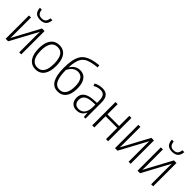

<svg xmlns="http://www.w3.org/2000/svg" viewBox="213 -1921 3089 3089"><g transform="rotate(45 1757.0 -377.0)"><path d="M125.5 -530.8V-158.2Q125.5 -146.5 125.2 -134.3Q125 -122.1 125 -109.6Q125 -97.2 124.3 -85.2Q123.5 -73.2 122.6 -61L375 -530.8H434.1V0H387.7V-366.2Q387.7 -382.8 387.9 -400.4Q388.2 -418 388.7 -435.8Q389.2 -453.6 389.6 -469.7L136.2 0H78.6V-530.8ZM400.4 -743.2Q397 -697.8 380.1 -667.5Q363.3 -637.2 332.3 -621.6Q301.3 -606 255.9 -606Q211.9 -606 181.4 -620.4Q150.9 -634.8 134.3 -665.3Q117.7 -695.8 114.7 -743.2H158.7Q163.6 -689 187 -665Q210.4 -641.1 256.3 -641.1Q302.7 -641.1 326.9 -665.5Q351.1 -689.9 356 -743.2Z M963.9 -266.1Q963.9 -201.7 951.4 -150.6Q939 -99.6 913.8 -64Q888.7 -28.3 851.3 -9.3Q814 9.8 763.7 9.8Q715.3 9.8 678.2 -9.3Q641.1 -28.3 615.5 -64.2Q589.8 -100.1 576.9 -151.1Q564 -202.1 564 -266.6Q564 -354 587.2 -415.3Q610.4 -476.6 655.5 -508.8Q700.7 -541 766.1 -541Q833 -541 877 -507.3Q920.9 -473.6 942.4 -411.9Q963.9 -350.1 963.9 -266.1ZM612.8 -266.6Q612.8 -193.4 629.2 -141.1Q645.5 -88.9 679.2 -61Q712.9 -33.2 764.6 -33.2Q816.4 -33.2 849.9 -60.3Q883.3 -87.4 899.2 -139.9Q915 -192.4 915 -266.6Q915 -336.9 900.1 -388.9Q885.3 -440.9 852.3 -469.5Q819.3 -498 765.6 -498Q688.5 -498 650.6 -437.7Q612.8 -377.4 612.8 -266.6Z M1069.8 -330.6Q1069.8 -421.9 1082.5 -493.4Q1095.2 -564.9 1123.5 -615.7Q1151.9 -666.5 1199.2 -694.8Q1240.7 -722.7 1302 -739.5Q1363.3 -756.3 1445.3 -764.2L1452.1 -721.2Q1416.5 -717.3 1383.1 -712.2Q1349.6 -707 1320.1 -699.7Q1290.5 -692.4 1265.4 -682.6Q1240.2 -672.9 1221.2 -659.2Q1188 -637.7 1166.7 -601.8Q1145.5 -565.9 1134.3 -514.4Q1123 -462.9 1120.1 -394H1124Q1139.6 -423.3 1163.6 -445.3Q1187.5 -467.3 1218.3 -479.7Q1249 -492.2 1285.2 -492.2Q1342.3 -492.2 1381.6 -464.1Q1420.9 -436 1441.4 -381.3Q1461.9 -326.7 1461.9 -248.5Q1461.9 -168.5 1439.9 -110.4Q1418 -52.2 1374.5 -21.2Q1331.1 9.8 1266.1 9.8Q1213.9 9.8 1176.5 -13.7Q1139.2 -37.1 1115.7 -81.1Q1092.3 -125 1081.1 -188Q1069.8 -251 1069.8 -330.6ZM1268.6 -32.7Q1316.4 -32.7 1348.1 -57.6Q1379.9 -82.5 1396 -130.4Q1412.1 -178.2 1412.1 -247.6Q1412.1 -346.2 1378.4 -397.9Q1344.7 -449.7 1277.3 -449.7Q1239.7 -449.7 1209.2 -433.3Q1178.7 -417 1156.2 -389.9Q1133.8 -362.8 1119.1 -329.6Q1119.1 -268.1 1126 -214.4Q1132.8 -160.6 1149.7 -119.6Q1166.5 -78.6 1195.6 -55.7Q1224.6 -32.7 1268.6 -32.7Z M1744.1 -540.5Q1821.8 -540.5 1858.4 -496.8Q1895 -453.1 1895 -357.9V0H1857.9L1851.1 -89.4H1848.6Q1835.4 -61.5 1815.9 -39.1Q1796.4 -16.6 1767.3 -3.4Q1738.3 9.8 1695.3 9.8Q1648.9 9.8 1617.7 -9.3Q1586.4 -28.3 1570.3 -61.3Q1554.2 -94.2 1554.2 -136.7Q1554.2 -215.8 1609.4 -257.3Q1664.6 -298.8 1767.6 -305.2L1847.7 -310.5V-352.1Q1847.7 -432.6 1821.5 -465.8Q1795.4 -499 1740.7 -499Q1710.4 -499 1679.4 -490.5Q1648.4 -481.9 1614.7 -463.4L1598.6 -502.4Q1630.9 -520 1668 -530.3Q1705.1 -540.5 1744.1 -540.5ZM1847.7 -272.5 1772.5 -268.1Q1688.5 -262.7 1646.2 -230.7Q1604 -198.7 1604 -137.2Q1604 -85 1630.6 -57.6Q1657.2 -30.3 1704.6 -30.3Q1775.9 -30.3 1811.8 -81.1Q1847.7 -131.8 1847.7 -217.8Z M2096.7 -530.8V-298.3H2362.3V-530.8H2410.2V0H2362.3V-255.9H2096.7V0H2048.3V-530.8Z M2614.3 -530.8V-158.2Q2614.3 -146.5 2614 -134.3Q2613.8 -122.1 2613.8 -109.6Q2613.8 -97.2 2613 -85.2Q2612.3 -73.2 2611.3 -61L2863.8 -530.8H2922.9V0H2876.5V-366.2Q2876.5 -382.8 2876.7 -400.4Q2877 -418 2877.4 -435.8Q2877.9 -453.6 2878.4 -469.7L2625 0H2567.4V-530.8Z M3127 -530.8V-158.2Q3127 -146.5 3126.7 -134.3Q3126.5 -122.1 3126.5 -109.6Q3126.5 -97.2 3125.7 -85.2Q3125 -73.2 3124 -61L3376.5 -530.8H3435.5V0H3389.2V-366.2Q3389.2 -382.8 3389.4 -400.4Q3389.6 -418 3390.1 -435.8Q3390.6 -453.6 3391.1 -469.7L3137.7 0H3080.1V-530.8ZM3401.9 -743.2Q3398.4 -697.8 3381.6 -667.5Q3364.7 -637.2 3333.7 -621.6Q3302.7 -606 3257.3 -606Q3213.4 -606 3182.9 -620.4Q3152.3 -634.8 3135.7 -665.3Q3119.1 -695.8 3116.2 -743.2H3160.2Q3165 -689 3188.5 -665Q3211.9 -641.1 3257.8 -641.1Q3304.2 -641.1 3328.4 -665.5Q3352.5 -689.9 3357.4 -743.2Z"/></g></svg>

Font: Open Sans SemiCondensed Light
Style: Regular
Weight: 300
Width: 4
Designer: Monotype Design Team
Foundry: Monotype Imaging Inc.
Version: Version 3.000